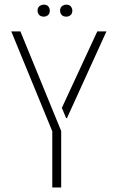

<svg xmlns="http://www.w3.org/2000/svg" viewBox="-20 -821 516 841"><path d="M144.5 -774.4Q144.5 -793.9 164.1 -799.8Q168 -800.8 171.9 -800.8Q191.4 -800.8 197.3 -782.2Q198.2 -778.3 198.2 -774.4Q198.2 -754.9 179.7 -749Q175.8 -748 171.9 -748Q151.4 -748 145.5 -766.6Q144.5 -771.5 144.5 -774.4ZM243.2 -774.4Q243.2 -793.9 262.7 -799.8Q267.6 -800.8 270.5 -800.8Q290 -800.8 295.9 -782.2Q296.9 -778.3 296.9 -774.4Q296.9 -754.9 278.3 -749Q274.4 -748 270.5 -748Q250 -748 244.1 -766.6Q243.2 -771.5 243.2 -774.4ZM29.3 -683.6H69.3L248 -247.1V0H209V-246.1ZM251 -348.6 406.2 -683.6H446.3L273.4 -303.7H269.5Z"/></svg>

Font: Post No Bills Colombo
Style: Light
Weight: 400
Designer: Kosala Senevirathne, Siva Puranthara, Lasantha Premarathna, Tharique Azeez
Foundry: Mooniak
Version: Version 1.220 ; ttfautohint (v1.5)